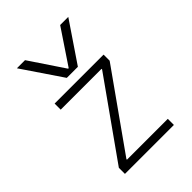

<svg xmlns="http://www.w3.org/2000/svg" viewBox="-227 -897 1004 1004"><g transform="rotate(-45 275.0 -395.0)"><path d="M85 -790H145L273 -599H277L405 -790H465L316 -570H234ZM94 0V-45L396 -471V-475H94V-520H456V-475L154 -49V-45H456V0Z"/></g></svg>

Font: M PLUS Code Latin SemiExpanded Light
Style: Regular
Weight: 300
Width: 6
Designer: Coji Morishita
Foundry: UNDERFOREST DESIGN
Version: Version 1.002; ttfautohint (v1.8.3)